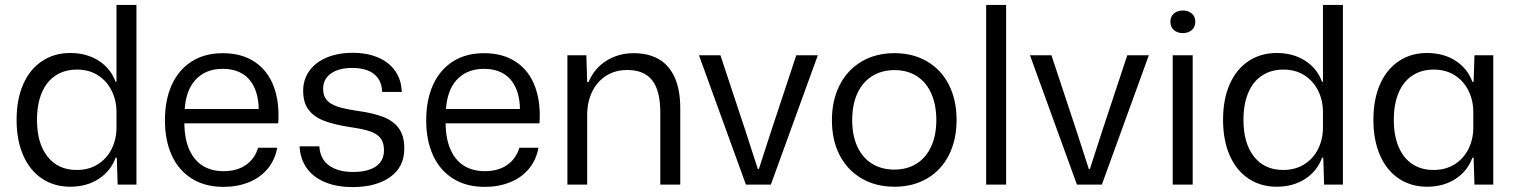

<svg xmlns="http://www.w3.org/2000/svg" viewBox="-20 -749 6155 779"><path d="M47.3 -262.7Q47.3 -346.4 74.3 -407.4Q101.3 -468.4 150.8 -501.2Q200.3 -534 264.9 -534Q332 -534 380.8 -502.4Q429.6 -470.7 448.9 -417.1H452.6V-729H533.6V0H457.3L453.9 -109H448.9Q429.6 -55.4 380.8 -23.4Q332 8.6 264.9 8.6Q200.3 8.6 150.8 -24.2Q101.3 -57 74.3 -118.4Q47.3 -179.7 47.3 -262.7ZM452.6 -231.1V-295Q452.6 -341.6 433.1 -380.9Q413.7 -420.3 377.4 -443.5Q341.1 -466.7 292.3 -466.7Q242.3 -466.7 205.5 -442.5Q168.7 -418.3 149.4 -372.3Q130.1 -326.3 130.1 -262.7Q130.1 -167.4 173 -113.4Q215.9 -59.4 290.9 -59.4Q341.1 -59.4 377.6 -82.8Q414 -106.1 433.3 -145.4Q452.6 -184.6 452.6 -231.1Z M649.2 -260.3Q649.2 -343.3 676.9 -404.6Q704.7 -465.8 757.4 -499.5Q810.2 -533.2 883.8 -533.2Q961.5 -533.2 1014.3 -497.4Q1067.2 -461.7 1090.9 -397.3Q1114.7 -332.8 1108.8 -248.7H728Q728.7 -184.5 748.5 -140.9Q768.3 -97.3 803.5 -75.9Q838.7 -54.5 886.7 -54.5Q942 -54.5 978.1 -80Q1014.2 -105.5 1027.2 -149.5H1104.7Q1096 -100.5 1066.1 -64.4Q1036.2 -28.3 989.7 -9.6Q943.3 9.2 886.7 9.2Q812 9.2 758.6 -24.1Q705.2 -57.3 677.2 -118.2Q649.2 -179 649.2 -260.3ZM720.3 -306.8H1038.7L1030 -293.5Q1030.3 -353.8 1012.4 -392.9Q994.5 -432 961.8 -450.8Q929 -469.7 883.8 -469.7Q813.8 -469.7 772.8 -424.8Q731.8 -379.8 728.8 -295Z M1195.6 -155.3H1275.7Q1279.1 -103.1 1315.6 -77.2Q1352 -51.3 1412.4 -51.3Q1473 -51.3 1505.4 -74Q1537.9 -96.7 1537.9 -139.1Q1537.9 -169.6 1524.6 -187.4Q1511.4 -205.3 1483.6 -215.4Q1455.9 -225.4 1404.9 -232.6Q1336 -242.9 1294.4 -259.1Q1252.9 -275.4 1231.4 -304.4Q1210 -333.4 1210 -381Q1210 -426.4 1235.1 -461.5Q1260.3 -496.6 1305.8 -515.6Q1351.3 -534.7 1410.4 -534.7Q1470.3 -534.7 1514.8 -515.4Q1559.3 -496 1583.9 -460.4Q1608.6 -424.7 1610.1 -375.9H1530.7Q1529.3 -409.6 1513.9 -431.3Q1498.4 -453 1471.9 -463.2Q1445.4 -473.4 1409.4 -473.4Q1353.9 -473.4 1322.4 -450.6Q1291 -427.9 1291 -388.7Q1291 -360.4 1305.5 -343.3Q1320 -326.1 1350 -316.3Q1380 -306.4 1432 -299Q1496.1 -290 1536.6 -273.9Q1577.1 -257.9 1598.8 -227.4Q1620.4 -197 1620.4 -146.1Q1620.4 -72 1563.4 -31Q1506.3 10 1410.3 10Q1345.3 10 1297.5 -10.4Q1249.7 -30.7 1223.7 -68.1Q1197.7 -105.6 1195.6 -155.3Z M1709.2 -260.3Q1709.2 -343.3 1736.9 -404.6Q1764.7 -465.8 1817.4 -499.5Q1870.2 -533.2 1943.8 -533.2Q2021.5 -533.2 2074.3 -497.4Q2127.2 -461.7 2150.9 -397.3Q2174.7 -332.8 2168.8 -248.7H1788Q1788.7 -184.5 1808.5 -140.9Q1828.3 -97.3 1863.5 -75.9Q1898.7 -54.5 1946.7 -54.5Q2002 -54.5 2038.1 -80Q2074.2 -105.5 2087.2 -149.5H2164.7Q2156 -100.5 2126.1 -64.4Q2096.2 -28.3 2049.7 -9.6Q2003.3 9.2 1946.7 9.2Q1872 9.2 1818.6 -24.1Q1765.2 -57.3 1737.2 -118.2Q1709.2 -179 1709.2 -260.3ZM1780.3 -306.8H2098.7L2090 -293.5Q2090.3 -353.8 2072.4 -392.9Q2054.5 -432 2021.8 -450.8Q1989 -469.7 1943.8 -469.7Q1873.8 -469.7 1832.8 -424.8Q1791.8 -379.8 1788.8 -295Z M2282.1 -524.7H2359L2362.4 -415.7H2367.6Q2391.6 -472.3 2440.6 -502.8Q2489.7 -533.3 2551.4 -533.3Q2608.1 -533.3 2650.3 -510.4Q2692.4 -487.6 2716.2 -437.5Q2740 -387.4 2740 -309.4V0H2659V-293.1Q2659 -381 2626.2 -423Q2593.4 -465 2525 -465Q2476 -465 2439.2 -441.5Q2402.4 -418 2382.4 -376.6Q2362.4 -335.3 2362.4 -283.7V0H2282.1Z M2815.9 -524.7H2903L3005.1 -216.6L3054.6 -63.6H3059.1L3108.6 -216.6L3210.7 -524.7H3298.1L3107.6 0H3006.4Z M3355.3 -261.3Q3355.3 -341.3 3386.4 -403Q3417.4 -464.7 3475.1 -499Q3532.7 -533.3 3609.3 -533.3Q3684 -533.3 3741.3 -499.9Q3798.6 -466.6 3829.9 -405.2Q3861.1 -343.9 3861.1 -262Q3861.1 -182 3830.4 -120.6Q3799.7 -59.3 3742.4 -25.4Q3685.1 8.6 3609.3 8.6Q3533.9 8.6 3476.2 -24.8Q3418.6 -58.1 3386.9 -119.1Q3355.3 -180.1 3355.3 -261.3ZM3778.9 -262Q3778.9 -324.1 3758.4 -369.9Q3737.9 -415.7 3699.6 -440.1Q3661.3 -464.6 3609.3 -464.6Q3558 -464.6 3519 -440.5Q3480 -416.4 3458.8 -370.6Q3437.6 -324.9 3437.6 -261.3Q3437.6 -199.9 3458.4 -154.4Q3479.3 -109 3517.9 -84.9Q3556.6 -60.9 3608.6 -60.9Q3659.9 -60.9 3698.1 -84.6Q3736.4 -108.3 3757.6 -153.7Q3778.9 -199.1 3778.9 -262Z M3981.1 -729H4062.1V0H3981.1Z M4158.9 -524.7H4246L4348.1 -216.6L4397.6 -63.6H4402.1L4451.6 -216.6L4553.7 -524.7H4641.1L4450.6 0H4349.4Z M4738.1 -524.7H4819.1V0H4738.1ZM4728.6 -660.6Q4728.6 -681.7 4742.7 -694.1Q4756.9 -706.4 4779.1 -706.4Q4801.4 -706.4 4815.6 -694.1Q4829.7 -681.7 4829.7 -660.6Q4829.7 -639.4 4815.6 -627.1Q4801.4 -614.7 4779.1 -614.7Q4756.9 -614.7 4742.7 -627.1Q4728.6 -639.4 4728.6 -660.6Z M4942.3 -262.7Q4942.3 -346.4 4969.3 -407.4Q4996.3 -468.4 5045.8 -501.2Q5095.3 -534 5159.9 -534Q5227 -534 5275.8 -502.4Q5324.6 -470.7 5343.9 -417.1H5347.6V-729H5428.6V0H5352.3L5348.9 -109H5343.9Q5324.6 -55.4 5275.8 -23.4Q5227 8.6 5159.9 8.6Q5095.3 8.6 5045.8 -24.2Q4996.3 -57 4969.3 -118.4Q4942.3 -179.7 4942.3 -262.7ZM5347.6 -231.1V-295Q5347.6 -341.6 5328.1 -380.9Q5308.7 -420.3 5272.4 -443.5Q5236.1 -466.7 5187.3 -466.7Q5137.3 -466.7 5100.5 -442.5Q5063.7 -418.3 5044.4 -372.3Q5025.1 -326.3 5025.1 -262.7Q5025.1 -167.4 5068 -113.4Q5110.9 -59.4 5185.9 -59.4Q5236.1 -59.4 5272.6 -82.8Q5309 -106.1 5328.3 -145.4Q5347.6 -184.6 5347.6 -231.1Z M5552.3 -262.7Q5552.3 -346.4 5579.3 -407.4Q5606.3 -468.4 5655.8 -501.2Q5705.3 -534 5769.9 -534Q5837 -534 5885.8 -502.4Q5934.6 -470.7 5953.9 -417.1H5958.9L5962.3 -524.7H6038.6V0H5962.3L5958.9 -109H5953.9Q5934.6 -55.4 5885.8 -23.4Q5837 8.6 5769.9 8.6Q5705.3 8.6 5655.8 -24.2Q5606.3 -57 5579.3 -118.4Q5552.3 -179.7 5552.3 -262.7ZM5957.6 -231.1V-295Q5957.6 -341.6 5938.1 -380.9Q5918.7 -420.3 5882.4 -443.5Q5846.1 -466.7 5797.3 -466.7Q5747.3 -466.7 5710.5 -442.5Q5673.7 -418.3 5654.4 -372.3Q5635.1 -326.3 5635.1 -262.7Q5635.1 -199.9 5654.3 -153.9Q5673.4 -107.9 5709.8 -83.6Q5746.1 -59.4 5795.9 -59.4Q5846.1 -59.4 5882.6 -82.8Q5919 -106.1 5938.3 -145.4Q5957.6 -184.6 5957.6 -231.1Z"/></svg>

Font: Mona Sans VF XLt
Style: Regular
Weight: 200
Designer: Deni Anggara
Foundry: GitHub
Version: Version 2.000;Glyphs 3.2.3 (3260)